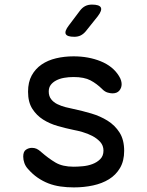

<svg xmlns="http://www.w3.org/2000/svg" viewBox="-20 -805 640 835"><path d="M301 10Q271 10 243 6Q215 2 190.5 -7.5Q166 -17 143.5 -32.5Q121 -48 101 -71Q91 -82 86 -96Q81 -110 81 -124Q81 -146 93 -154Q105 -162 119 -162Q130 -162 139 -158Q148 -154 159 -144Q191 -116 221.5 -98Q252 -80 300 -80Q317 -80 339.5 -82Q362 -84 382 -91.5Q402 -99 416 -113Q430 -127 430 -150Q430 -172 416 -187.5Q402 -203 382 -213.5Q362 -224 339.5 -230.5Q317 -237 300 -240Q266 -247 231 -257Q196 -267 167.5 -285Q139 -303 120.5 -332Q102 -361 102 -406Q102 -448 118 -477Q134 -506 161 -524.5Q188 -543 224 -551.5Q260 -560 300 -560Q365 -560 418 -538.5Q471 -517 497 -475Q504 -464 506.5 -455Q509 -446 509 -439Q509 -423 499 -411Q489 -399 469 -399Q460 -399 448 -402.5Q436 -406 425 -417Q401 -441 373.5 -455.5Q346 -470 300 -470Q278 -470 258.5 -466.5Q239 -463 224 -455Q209 -447 200.5 -435.5Q192 -424 192 -407Q192 -387 202.5 -373.5Q213 -360 229.5 -352Q246 -344 265 -339Q284 -334 300 -331Q338 -323 377 -311.5Q416 -300 448 -280Q480 -260 500 -228.5Q520 -197 520 -149Q520 -105 502 -74.5Q484 -44 454 -25.5Q424 -7 384.5 1.5Q345 10 301 10ZM303 -645Q272 -645 266 -657Q260 -669 279 -694L328 -759Q338 -772 350.5 -778.5Q363 -785 380 -785Q412 -785 418.5 -772.5Q425 -760 405 -734L353 -669Q343 -657 331 -651Q319 -645 303 -645Z"/></svg>

Font: Maple Mono NL
Style: Regular
Weight: 400
Monospace: yes
Designer: subframe7536
Version: Version 7.000